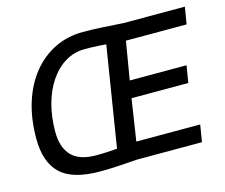

<svg xmlns="http://www.w3.org/2000/svg" viewBox="-101 -847 1165 993"><g transform="rotate(-15 481.0 -350.0)"><path d="M866 0H520Q464 4 415.5 7Q367 10 318 10Q172 10 107.5 -51.5Q43 -113 43 -239Q43 -346 70.5 -432.5Q98 -519 148.5 -581Q199 -643 267.5 -676.5Q336 -710 418 -710Q477 -710 530.5 -706.5Q584 -703 634 -700H962L947 -609H622L588 -405H892L877 -314H573L539 -91H881ZM433 -81 519 -617Q507 -618 485.5 -619.5Q464 -621 441.5 -621.5Q419 -622 405 -622Q347 -622 299.5 -593Q252 -564 217.5 -512.5Q183 -461 165 -393.5Q147 -326 147 -248Q147 -164 189 -120Q231 -76 320 -76Q351 -76 378 -77.5Q405 -79 433 -81Z"/></g></svg>

Font: Georama Medium
Style: Italic
Weight: 500
Italic angle: -9°
Designer: Jean-Baptiste Levee
Foundry: Production Type
Version: Version 1.000